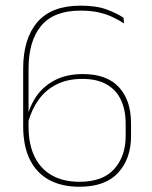

<svg xmlns="http://www.w3.org/2000/svg" viewBox="-20 -668 552 696"><path d="M268 9Q203.5 9 157.8 -16Q112 -41 88 -90Q64 -139 64 -210.5V-419Q64 -528 115.5 -587.8Q167 -647.5 271.5 -647.5Q329.5 -647.5 366.2 -633.8Q403 -620 427.5 -604L430 -583Q409 -596.5 386.2 -607Q363.5 -617.5 335.8 -623.5Q308 -629.5 271.5 -629.5Q175 -629.5 129.2 -574.5Q83.5 -519.5 83.5 -419V-210.5Q83.5 -144 105.8 -99.2Q128 -54.5 169.2 -31.8Q210.5 -9 268 -9Q353 -9 394.2 -55.5Q435.5 -102 435.5 -174.5V-219.5Q435.5 -270 418.2 -306.2Q401 -342.5 366.2 -362.2Q331.5 -382 278.5 -382Q225 -382 185.5 -362.2Q146 -342.5 120.5 -307.2Q95 -272 82 -225L71.5 -238.5H77.5Q87 -283 112.2 -319.5Q137.5 -356 179.8 -377.8Q222 -399.5 280.5 -399.5Q367 -399.5 411 -352Q455 -304.5 455 -220.5V-174.5Q455 -93 408.5 -42Q362 9 268 9Z"/></svg>

Font: Anek Gujarati Thin
Style: Regular
Weight: 250
Version: Version 1.003